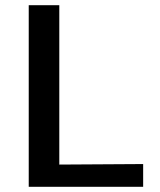

<svg xmlns="http://www.w3.org/2000/svg" viewBox="-20 -715 614 735"><path d="M90 0V-695H207V-85L528 -87V0Z"/></svg>

Font: Coval
Style: Medium
Weight: 500
Foundry: Context Ltd
Version: Version 001.000